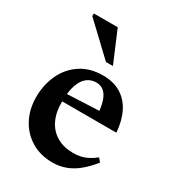

<svg xmlns="http://www.w3.org/2000/svg" viewBox="-168 -774 801 883"><g transform="rotate(30 232.0 -332.5)"><path d="M250 -451.5Q305 -451.5 344.2 -428Q383.5 -404.5 406 -360.5Q428.5 -316.5 433.5 -254H119L119.5 -293L373.5 -304.5L317.5 -279.5Q315 -321.5 306 -350Q297 -378.5 280.5 -393.2Q264 -408 239 -408Q211.5 -408 190.5 -392Q169.5 -376 157.5 -341.2Q145.5 -306.5 145.5 -250Q145.5 -193 165.5 -153.8Q185.5 -114.5 222 -94Q258.5 -73.5 307 -73.5Q328.5 -73.5 347.5 -77.8Q366.5 -82 385 -91.8Q403.5 -101.5 421.5 -116L437 -97Q409.5 -62.5 380.2 -38Q351 -13.5 318 -0.8Q285 12 247 12Q183 12 134.5 -17Q86 -46 59 -96.8Q32 -147.5 32 -212.5Q32 -277.5 57.5 -332Q83 -386.5 131.8 -419Q180.5 -451.5 250 -451.5ZM266.5 -511.5H229.5L69.5 -663V-677H196.5Z"/></g></svg>

Font: Newsreader 24pt SemiBold
Style: Regular
Weight: 600
Designer: Hugues Gentile
Foundry: Production Type
Version: Version 1.003